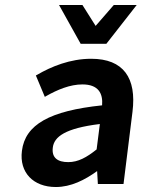

<svg xmlns="http://www.w3.org/2000/svg" viewBox="-20 -739 583 771"><path d="M204 12C265 12 320 -16 370 -52L373 0H476L512 -290C529 -426 476 -503 346 -503C262 -503 186 -472 128 -438L124 -436L160 -350L165 -353C211 -379 261 -400 311 -400C375 -400 394 -364 390 -316C180 -294 81 -239 68 -133C57 -46 114 12 204 12ZM381 -241 368 -139C328 -107 294 -88 254 -88C212 -88 187 -105 192 -146C197 -190 242 -224 381 -241ZM407 -563 529 -719H437L364 -635L311 -719H217L304 -563Z"/></svg>

Font: Falling Sky
Style: MedObl
Weight: 500
Designer: Paul D. Hunt
Foundry: Adobe Systems Incorporated
Version: Version 1.02